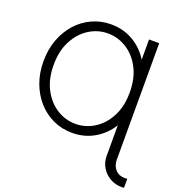

<svg xmlns="http://www.w3.org/2000/svg" viewBox="-165 -867 1146 1230"><g transform="rotate(20 408.5 -252.5)"><path d="M55.2 -361.3Q55.2 -441.9 80.3 -509.3Q105.5 -576.7 150.1 -626.5Q194.8 -676.3 254.6 -703.6Q314.5 -731 383.8 -731Q466.8 -731 533.9 -691.9Q601.1 -652.8 643.1 -585V-722.7H712.4V71.8Q712.4 112.3 736.3 138.7Q760.3 165 801.3 165Q810.5 165 817.4 163.1V225.1Q810.1 226.1 801.3 226.1Q757.8 226.1 721.9 205.6Q686 185.1 664.6 150.1Q643.1 115.2 643.1 71.8V-137.7Q601.1 -69.8 533.9 -30.8Q466.8 8.3 383.8 8.3Q314.5 8.3 254.6 -19Q194.8 -46.4 150.1 -96.2Q105.5 -146 80.3 -213.4Q55.2 -280.8 55.2 -361.3ZM124.5 -361.3Q124.5 -265.6 160.9 -196.5Q197.3 -127.4 256.3 -90.3Q315.4 -53.2 383.8 -53.2Q452.1 -53.2 511.5 -90.3Q570.8 -127.4 606.9 -196.5Q643.1 -265.6 643.1 -361.3Q643.1 -457 606.9 -526.1Q570.8 -595.2 511.5 -632.3Q452.1 -669.4 383.8 -669.4Q315.4 -669.4 256.3 -632.3Q197.3 -595.2 160.9 -526.1Q124.5 -457 124.5 -361.3Z"/></g></svg>

Font: Giphurs Light
Style: Regular
Weight: 300
Version: Version 0.920; ttfautohint (v1.8.4.7-5d5b)